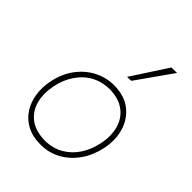

<svg xmlns="http://www.w3.org/2000/svg" viewBox="-225 -916 1047 1047"><g transform="rotate(45 298.5 -392.5)"><path d="M272 9Q210.5 9 166.5 -14.2Q122.5 -37.5 96.8 -77.5Q71 -117.5 63.5 -168Q56 -218.5 67 -273Q82 -346.5 121.2 -398.2Q160.5 -450 214 -477Q267.5 -504 326 -504Q406 -504 457 -464.5Q508 -425 527 -360.8Q546 -296.5 530 -222Q515.5 -154 479 -102Q442.5 -50 389.5 -20.5Q336.5 9 272 9ZM274 -23Q336.5 -24.5 382.5 -52Q428.5 -79.5 457.8 -125.2Q487 -171 499 -228Q513.5 -296 498.2 -350.8Q483 -405.5 439.5 -438Q396 -470.5 326 -472Q233 -470 174.5 -412.5Q116 -355 98 -267Q84.5 -202.5 98.2 -147.5Q112 -92.5 155.2 -58.5Q198.5 -24.5 274 -23ZM344.5 -586Q379 -639 412.5 -690.5Q446 -742 479 -793L522 -794Q485.5 -742 449.2 -690.5Q413 -639 376 -587Z"/></g></svg>

Font: Commissioner Loud Thin
Style: Italic
Weight: 100
Italic angle: -12°
Designer: Kostas Bartsokas
Foundry: Kostas Bartsokas
Version: Version 1.000; ttfautohint (v1.8.3)